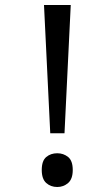

<svg xmlns="http://www.w3.org/2000/svg" viewBox="-20 -734 423 768"><path d="M181 -201 156 -714H263L238 -201ZM147 -54Q147 -91 165 -106Q183 -121 209 -121Q234 -121 252.5 -106Q271 -91 271 -54Q271 -18 252.5 -2Q234 14 209 14Q183 14 165 -2Q147 -18 147 -54Z"/></svg>

Font: ltamil25
Style: Book
Weight: 400
Designer: Jelle Bosma - Monotype Design Team
Foundry: Monotype Imaging Inc.
Version: Version 2.003